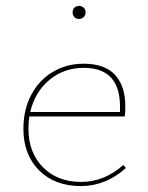

<svg xmlns="http://www.w3.org/2000/svg" viewBox="-20 -625 499 648"><path d="M225 -583Q225 -593 231 -599Q237 -605 247 -605Q256 -605 262.5 -599Q269 -593 269 -583Q269 -574 262.5 -567.5Q256 -561 247 -561Q237 -561 231 -567.5Q225 -574 225 -583ZM405 -58Q337 3 253 3Q165 3 112 -50Q59 -103 59 -190Q59 -255 85.5 -305Q112 -355 158.5 -382.5Q205 -410 262 -410Q334 -410 368.5 -372Q403 -334 403 -266Q403 -242 401 -232H79Q76 -213 76 -191Q76 -110 125 -60.5Q174 -11 254 -11Q332 -11 396 -68ZM82 -247H385V-265Q385 -396 263 -396Q196 -396 147 -355.5Q98 -315 82 -247Z"/></svg>

Font: Ysabeau Infant Thin
Style: Regular
Weight: 200
Designer: Christian Thalmann (Catharsis Fonts)
Version: Version 0.003